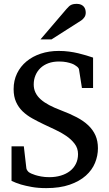

<svg xmlns="http://www.w3.org/2000/svg" viewBox="-20 -948 561 984"><path d="M481.9 -188Q481.9 -149.9 467 -113.3Q452.1 -76.7 419.9 -47.9Q387.7 -19 337.4 -1.5Q287.1 16.1 216.8 16.1Q175.8 16.1 143.3 10.3Q110.8 4.4 87.4 -2.4Q60.5 -10.7 39.1 -21V-198.2H102.1L115.2 -85Q116.2 -79.1 121.3 -72.3Q126.5 -65.4 131.8 -63L140.1 -58.6Q147.5 -55.2 160.2 -51Q172.9 -46.9 191.2 -43.5Q209.5 -40 232.9 -40Q264.6 -40 291.7 -48.1Q318.8 -56.2 338.4 -71.3Q357.9 -86.4 368.9 -108.4Q379.9 -130.4 379.9 -158.2Q379.9 -188.5 362.5 -211.2Q345.2 -233.9 319.1 -251.7Q293 -269.5 262.2 -283.7Q231.4 -297.9 204.1 -311Q173.3 -325.7 145.3 -341.3Q117.2 -356.9 95.9 -377.4Q74.7 -397.9 62.3 -425.5Q49.8 -453.1 49.8 -491.2Q49.8 -535.6 67.4 -571.8Q85 -607.9 116 -633.5Q147 -659.2 189.2 -673.1Q231.4 -687 280.8 -687Q309.1 -687 334.2 -683.6Q359.4 -680.2 381.1 -675Q402.8 -669.9 421.6 -664.1Q440.4 -658.2 457 -652.8V-497.1H399.9L384.8 -592.8Q383.8 -597.7 379.2 -602.5Q374.5 -607.4 370.1 -609.9Q369.1 -610.4 363.8 -614.3Q358.4 -618.2 347.9 -622.1Q337.4 -626 321 -629.4Q304.7 -632.8 282.2 -632.8Q252 -632.8 228 -624Q204.1 -615.2 187.5 -599.4Q170.9 -583.5 161.9 -562Q152.8 -540.5 152.8 -515.1Q152.8 -492.2 161.9 -473.4Q170.9 -454.6 188.7 -438.7Q206.5 -422.9 232.4 -409.2Q258.3 -395.5 292 -382.8Q337.4 -365.7 372.8 -347.2Q408.2 -328.6 432.4 -305.7Q456.5 -282.7 469.2 -254.2Q481.9 -225.6 481.9 -188ZM419.4 -883.3Q419.4 -869.6 412.8 -859.9Q406.2 -850.1 396.5 -843.3L244.1 -746.1H187.5L320.3 -901.4Q326.2 -907.7 331.1 -912.8Q335.9 -918 341.8 -921.4Q347.7 -924.8 355.2 -926.5Q362.8 -928.2 373.5 -928.2Q386.7 -928.2 395.5 -924.1Q404.3 -919.9 409.7 -913.6Q415 -907.2 417.2 -899.2Q419.4 -891.1 419.4 -883.3Z"/></svg>

Font: Charis SIL Am
Style: Regular
Weight: 400
Foundry: SIL International
Version: Version 5.000